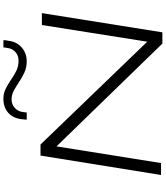

<svg xmlns="http://www.w3.org/2000/svg" viewBox="57 -1023 974 1128"><g transform="rotate(-90 544.0 -459.0)"><path d="M80 0 194 -708H259L863 -81L961 -700H1031L918 8H852L248 -614L150 0ZM405 -789Q405 -792 404.5 -789Q404 -786 404 -784.5Q404 -783 405 -790Q405 -793 406 -801Q407 -809 408 -822Q415 -872 447 -899Q479 -926 528 -926Q560 -926 587 -912.5Q614 -899 639 -881.5Q664 -864 691 -850.5Q718 -837 751 -837Q782 -837 802.5 -855.5Q823 -874 826 -902Q829 -916 829 -919Q829 -922 829 -926H872Q872 -919 871.5 -914Q871 -909 868 -893Q862 -847 828.5 -818Q795 -789 748 -789Q712 -789 682.5 -802.5Q653 -816 627 -833.5Q601 -851 576 -864.5Q551 -878 524 -878Q496 -878 475 -860Q454 -842 450 -813Q448 -797 447 -789Q446 -778 446 -779.5Q446 -781 446.5 -786Q447 -791 447 -789ZM405 -790 404 -786Q405 -788 405 -790Z"/></g></svg>

Font: Georama ExtraExtended Light
Style: Italic
Weight: 300
Width: 8
Italic angle: -9°
Designer: Jean-Baptiste Levee
Foundry: Production Type
Version: Version 1.000